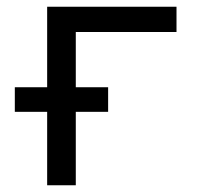

<svg xmlns="http://www.w3.org/2000/svg" viewBox="-20 -550 616 570"><path d="M120 0H205V-218H301V-291H205V-455H504V-530H120V-291H24V-218H120Z"/></svg>

Font: Iosevka Sparkle
Style: Regular
Weight: 400
Designer: Belleve Invis
Foundry: Belleve Invis
Version: Version 4.5.0; ttfautohint (v1.8.3)